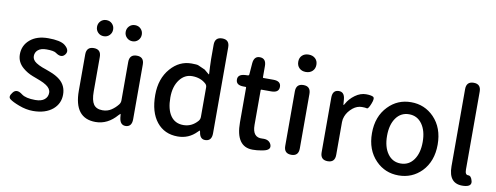

<svg xmlns="http://www.w3.org/2000/svg" viewBox="-65 -1137 3853 1491"><g transform="rotate(10 1861.5 -392.0)"><path d="M236 13Q181 13 124 -9Q71 -29 49 -46.5Q27 -64 56 -100Q84 -136 131 -99Q164 -74 239 -74Q287 -74 311.5 -94.5Q336 -115 336 -147.5Q336 -180 300 -204Q279 -218 251 -229Q222 -240 218.5 -241.5Q215 -243 188 -253Q144 -270 110 -299Q60 -341 60 -403Q60 -473 113 -518.5Q166 -564 256 -564Q352 -564 388 -536Q435 -498 408 -463Q381 -428 333 -463Q315 -476 258 -476Q214 -476 191.5 -457Q169 -438 169 -408Q169 -378 201 -357Q221 -344 249 -333Q277 -323 280 -322Q283 -321 312 -310Q361 -292 393 -266Q445 -223 445 -152.5Q445 -82 392 -36Q334 13 236 13Z M729 13Q560 13 560 -204V-490Q560 -550 618 -550Q675 -550 675 -490V-218Q675 -148 696.5 -117Q718 -86 767 -86Q805 -86 834.5 -105Q864 -124 887 -153Q899 -168 899 -187V-490Q899 -550 957 -550Q1014 -550 1014 -490V-59Q1014 0 967 3Q921 5 914 -54L912 -76Q911 -83 909.5 -83Q908 -83 897 -71Q825 13 729 13ZM676.5 -654Q649 -654 631 -672.5Q613 -691 613 -717.5Q613 -744 631 -762.5Q649 -781 676.5 -781Q704 -781 722 -762.5Q740 -744 740 -717.5Q740 -691 722 -672.5Q704 -654 676.5 -654ZM903 -654Q876 -654 857.5 -672.5Q839 -691 839 -717.5Q839 -744 857 -762.5Q875 -781 902.5 -781Q930 -781 948 -762.5Q966 -744 966 -717.5Q966 -691 948 -672.5Q930 -654 903 -654Z M1377 13Q1272 13 1211 -63Q1150 -139 1150 -275Q1150 -404 1222 -486Q1290 -564 1386 -564Q1430 -564 1440 -559Q1467 -547 1494 -535Q1497 -534 1530 -505Q1534 -502 1534 -507L1531 -562Q1529 -593 1529 -624V-737Q1529 -797 1587 -797Q1644 -797 1644 -737V-59Q1644 0 1597 3Q1551 7 1543 -51L1542 -55Q1541 -62 1539 -62Q1537 -62 1525 -50Q1464 13 1377 13ZM1517 -135Q1529 -149 1529 -168V-401Q1529 -418 1517 -429Q1474 -468 1408 -468Q1349 -468 1310 -417Q1269 -363 1269 -276Q1269 -183 1304 -132.5Q1339 -82 1405 -82Q1471 -82 1517 -135Z M2035 7Q2002 13 1968 13Q1835 13 1835 -180V-453Q1835 -458 1830 -458H1814Q1755 -458 1754 -501Q1752 -544 1811 -548L1834 -549Q1841 -550 1842 -557L1849 -647Q1854 -706 1902 -704Q1950 -702 1950 -643V-555Q1950 -550 1955 -550H2033Q2093 -550 2093 -504Q2093 -458 2033 -458H1955Q1950 -458 1950 -453V-179Q1950 -79 2028 -85Q2082 -89 2098 -49Q2113 -8 2051 4Z M2271 0Q2213 0 2213 -60V-490Q2213 -550 2271 -550Q2328 -550 2328 -490V-60Q2328 0 2271 0ZM2270 -653Q2238 -653 2218.5 -672Q2199 -691 2199 -722Q2199 -753 2218.5 -771.5Q2238 -790 2270 -790Q2302 -790 2322 -771.5Q2342 -753 2342 -722Q2342 -691 2322 -672Q2302 -653 2270 -653Z M2558 0Q2500 0 2500 -60V-491Q2500 -550 2547 -552Q2594 -554 2599 -495L2602 -457Q2603 -451 2604.5 -451Q2606 -451 2612 -462Q2635 -504 2676.5 -534Q2718 -564 2762 -564Q2799 -564 2817 -555.5Q2835 -547 2816 -500Q2798 -454 2786.5 -457.5Q2775 -461 2748 -461Q2710 -461 2677 -435Q2639 -404 2624 -365Q2615 -343 2615 -319V-60Q2615 0 2558 0Z M2938 -62Q2859 -143 2859 -275Q2859 -407 2938 -488Q3011 -564 3118 -564Q3225 -564 3299 -488Q3377 -407 3377 -275Q3377 -143 3299 -62Q3225 13 3118 13Q3011 13 2938 -62ZM3016 -134Q3054 -81 3118.5 -81Q3183 -81 3221 -134Q3259 -187 3259 -275Q3259 -363 3221 -416Q3183 -469 3118.5 -469Q3054 -469 3016 -416Q2978 -363 2978 -275Q2978 -187 3016 -134Z M3512 -129V-737Q3512 -797 3570 -797Q3627 -797 3627 -737V-123Q3627 -81 3651.5 -82Q3676 -83 3686 -41Q3695 1 3632 5Q3512 13 3512 -129Z"/></g></svg>

Font: Resource Han Rounded CN Medium
Style: Regular
Weight: 500
Designer: Cyano Hao (round all glyphs); Ryoko NISHIZUKA 西塚涼子 (kana, bopomofo & ideographs); Paul D. Hunt (Latin, Greek & Cyrillic)
Foundry: Cyano Hao
Version: 0.990